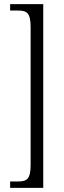

<svg xmlns="http://www.w3.org/2000/svg" viewBox="-20 -780 307 928"><path d="M29 128H189V-760H29V-729H67C109 -729 128 -719 128 -649V17C128 87 109 97 67 97H29Z"/></svg>

Font: Noto Serif Hebrew ExtraCondensed Light
Style: Regular
Weight: 300
Width: 2
Designer: Monotype Design Team
Foundry: Monotype Imaging Inc.
Version: Version 2.004